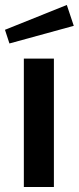

<svg xmlns="http://www.w3.org/2000/svg" viewBox="-23 -753 317 773"><path d="M246 -733 -3 -633 15 -578 274 -649ZM194 -517H73V0H194Z"/></svg>

Font: United Sans SemiBold
Style: Regular
Weight: 600
Designer: Pablo Impallari, Rodrigo Fuenzalida (Modified by Dan O. Williams)
Version: Version 1.000;PS 001.000;hotconv 1.0.88;makeotf.lib2.5.64775